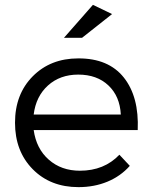

<svg xmlns="http://www.w3.org/2000/svg" viewBox="-20 -770 628 793"><path d="M303.2 -528.8Q428.2 -529.3 491.5 -449.7Q554.7 -370.1 548.8 -232.9H119.1Q129.9 -155.8 181.6 -110.4Q233.4 -64.9 310.1 -64.9Q410.2 -64.9 473.1 -130.9L516.1 -85Q478.5 -42.5 424.1 -19.8Q369.6 2.9 304.2 2.9Q188 2.9 115 -71.3Q42 -145.5 42 -263.2Q42 -380.9 115.2 -454.8Q188.5 -528.8 303.2 -528.8ZM119.1 -296.9H479Q475.1 -372.6 427.7 -417.2Q380.4 -461.9 303.2 -461.9Q228 -461.9 178.2 -417Q128.4 -372.1 119.1 -296.9ZM244.1 -613.8 363.8 -750 442.9 -711.9 318.8 -613.8Z"/></svg>

Font: Montserrat Light
Style: Regular
Weight: 300
Designer: Julieta Ulanovsky
Foundry: Julieta Ulanovsky
Version: Version 1.000;PS 002.000;hotconv 1.0.70;makeotf.lib2.5.58329